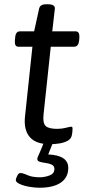

<svg xmlns="http://www.w3.org/2000/svg" viewBox="-20 -670 406 900"><path d="M214 6Q149 6 120 -27Q91 -60 97 -122L132 -451H66Q47 -451 50 -481L51 -493Q53 -523 73 -523H140L163 -628Q167 -650 196 -650H204Q240 -650 237 -628L225 -523H335Q354 -523 352 -493L351 -481Q348 -451 328 -451H218L184 -132Q180 -93 194 -79.5Q208 -66 248 -66Q270 -66 289 -71Q308 -76 314 -76Q320 -76 320 -68Q320 -65 319.5 -55.5Q319 -46 316 -33Q312 -18 296 -9.5Q280 -1 257.5 2.5Q235 6 214 6ZM165 210Q143 210 117 205.5Q91 201 72.5 192.5Q54 184 54 174Q54 168 60.5 154.5Q67 141 75 141Q87 141 109 151Q131 161 167 161Q189 161 212 152.5Q235 144 235 122Q235 108 223 102Q211 96 195 94Q179 92 167 88.5Q155 85 155 76Q155 71 156.5 67Q158 63 165 48Q172 33 187 -6H230L206 54Q300 58 300 117Q300 162 265 186Q230 210 165 210Z"/></svg>

Font: Asap Semi Expanded Semi Expanded Regular
Style: Italic
Weight: 400
Width: 6
Italic angle: -6°
Designer: Pablo Cosgaya
Foundry: Omnibus-Type
Version: Version 3.001; ttfautohint (v1.8.4.7-5d5b)